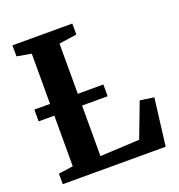

<svg xmlns="http://www.w3.org/2000/svg" viewBox="-134 -854 899 966"><g transform="rotate(-20 316.0 -371.5)"><path d="M38 0V-56.5L116 -67.5V-670.5L39 -684V-743H359.5V-684L264.5 -670.5V-68L475.5 -78.5L546 -264L620.5 -253L589 0ZM401.5 -401.5V-338.5H32V-401.5Z"/></g></svg>

Font: Merriweather 28pt
Style: Bold
Weight: 700
Version: Version 2.100